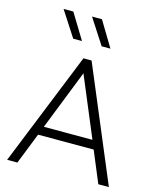

<svg xmlns="http://www.w3.org/2000/svg" viewBox="-137 -1047 935 1141"><g transform="rotate(15 331.0 -476.5)"><path d="M18 0 300 -700H350L644 0H579L499 -192H157L81 0ZM178 -246H477L323 -614ZM440 -797H386L285 -953H346ZM265 -797H211L110 -953H170Z"/></g></svg>

Font: Geologica Roman Thin
Style: Regular
Weight: 250
Designer: Sindre Bremnes, Frode Helland
Foundry: Monokrom Skriftforlag AS
Version: Version 1.010;gftools[0.9.28]